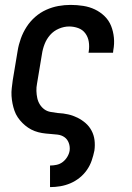

<svg xmlns="http://www.w3.org/2000/svg" viewBox="-20 -548 540 783"><path d="M184 215V127H185Q198 127 211.5 124Q225 121 236 112.5Q247 104 254.5 91.5Q262 79 264 66Q266 50 260.5 35Q255 20 243 11.5Q231 3 215 1Q199 -1 183 -2Q167 -3 151.5 -5.5Q136 -8 121.5 -13.5Q107 -19 94.5 -27.5Q82 -36 71.5 -46.5Q61 -57 52.5 -69.5Q44 -82 39 -96.5Q34 -111 31 -126Q28 -141 27 -157Q26 -173 28 -189Q30 -205 32 -221L52 -341Q56 -366 65 -391Q74 -416 88.5 -438.5Q103 -461 123.5 -479Q144 -497 168.5 -508Q193 -519 218 -523.5Q243 -528 268 -528Q294 -528 319.5 -524Q345 -520 367 -509.5Q389 -499 406.5 -482Q424 -465 433 -442.5Q442 -420 444.5 -394.5Q447 -369 442 -343L441 -333H341L342 -339Q345 -359 342 -378Q339 -397 328 -412Q317 -427 299 -433.5Q281 -440 262 -440Q241 -440 220 -431Q199 -422 184.5 -405.5Q170 -389 162 -368.5Q154 -348 151 -327L131 -207Q128 -192 128.5 -177Q129 -162 132 -148Q135 -134 142.5 -122Q150 -110 161 -102Q172 -94 186.5 -91.5Q201 -89 216 -87H217Q238 -86 258 -81.5Q278 -77 296 -68Q314 -59 329 -46Q344 -33 353.5 -15Q363 3 365.5 23.5Q368 44 365 66Q361 86 354 106.5Q347 127 334.5 145Q322 163 304.5 177Q287 191 267 199.5Q247 208 226 211.5Q205 215 185 215Z"/></svg>

Font: Iosevka Semibold
Style: Italic
Weight: 600
Italic angle: -9°
Monospace: yes
Designer: Belleve Invis
Foundry: Belleve Invis
Version: Version 32.5.0; ttfautohint (v1.8.4)